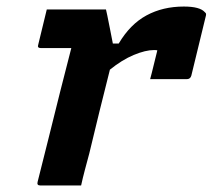

<svg xmlns="http://www.w3.org/2000/svg" viewBox="-20 -567 650 587"><path d="M123 -538H304Q304 -538 308 -520Q312 -502 316.5 -477.5Q321 -453 325 -434H343Q378 -493 428 -520Q478 -547 542 -547Q591 -547 606 -530Q610 -527 610 -523.5Q610 -520 609 -517L565 -336Q562 -325 551 -325H439L444 -344Q448 -361 452.5 -378.5Q457 -396 461 -413Q459 -414 451 -414Q425 -414 389 -399Q353 -384 316 -354Q301 -295 284.5 -228Q268 -161 253 -98Q246 -72 239.5 -47.5Q233 -23 228 0H103Q92 0 95 -11Q110 -69 128 -142.5Q146 -216 164.5 -289Q183 -362 198 -420H105Q93 -420 97 -431Q104 -458 110 -484.5Q116 -511 123 -538Z"/></svg>

Font: Recursive Mn Lnr St
Style: Bold Italic
Weight: 700
Italic angle: -15°
Monospace: yes
Version: Version 1.079;hotconv 1.0.112;makeotfexe 2.5.65598; ttfautoh